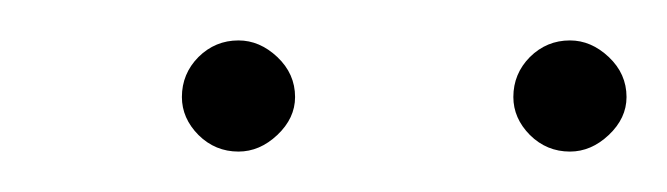

<svg xmlns="http://www.w3.org/2000/svg" viewBox="-20 -699 330 95"><path d="M126 -651Q126 -640.5 117.2 -632.2Q108.5 -624 98 -624Q86.5 -624 78.2 -632.2Q70 -640.5 70 -651Q70 -662.5 78.2 -670.8Q86.5 -679 98 -679Q108.5 -679 117.2 -670.8Q126 -662.5 126 -651ZM290 -651Q290 -640.5 281.2 -632.2Q272.5 -624 262 -624Q250.5 -624 242.2 -632.2Q234 -640.5 234 -651Q234 -662.5 242.2 -670.8Q250.5 -679 262 -679Q272.5 -679 281.2 -670.8Q290 -662.5 290 -651Z"/></svg>

Font: Lato Hairline
Style: Italic
Weight: 250
Italic angle: -7°
Designer: Lukasz Dziedzic
Foundry: Lukasz Dziedzic
Version: Version 1.104; Western+Polish opensource